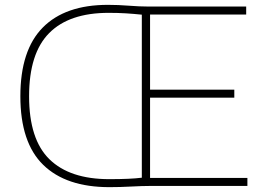

<svg xmlns="http://www.w3.org/2000/svg" viewBox="-20 -767 1085 792"><path d="M431.5 5Q252.5 5 158.2 -87Q64 -179 64 -370Q64 -560 156.5 -653.5Q249 -747 425 -747Q467.5 -747 511.5 -743.5Q555.5 -740 592.5 -740H995.5V-707H599V-397H946.5V-364H599V-33H1000.5V0H600.5Q567.5 0 520.5 2.5Q473.5 5 431.5 5ZM430.5 -28Q519 -28 565 -34V-706.5Q531 -710 499 -712Q467 -714 428 -714Q265.5 -714 182.8 -630.5Q100 -547 100 -370Q100 -192 184 -110Q268 -28 430.5 -28Z"/></svg>

Font: Encode Sans Semi Expanded Thin
Style: Regular
Weight: 100
Width: 6
Designer: Multiple Designers
Foundry: Impallari Type
Version: Version 3.000; ttfautohint (v1.8.3) -l 8 -r 50 -G 200 -x 14 